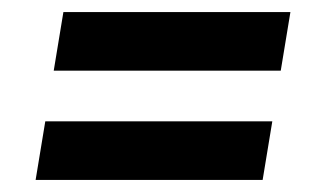

<svg xmlns="http://www.w3.org/2000/svg" viewBox="-20 -499 540 318"><path d="M445 -382H69L85 -479H461ZM415 -201H39L55 -298H431Z"/></svg>

Font: Iosevka Curly Slab Extrabold
Style: Italic
Weight: 800
Italic angle: -9°
Monospace: yes
Designer: Belleve Invis
Foundry: Belleve Invis
Version: Version 22.1.2; ttfautohint (v1.8.4)